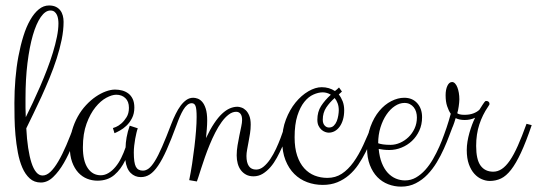

<svg xmlns="http://www.w3.org/2000/svg" viewBox="-20 -696 1983 709"><path d="M214.8 -615.2Q214.8 -584.5 207.8 -549.8Q200.7 -515.1 189.2 -479.5Q177.7 -443.8 162.8 -407.7Q147.9 -371.6 132.8 -338.4Q117.7 -305.2 103 -275.4Q88.4 -245.6 77.1 -222.2Q79.1 -182.1 84 -149.9Q88.9 -117.7 96.2 -95Q103.5 -72.3 113.8 -60.1Q124 -47.9 137.2 -47.9Q151.9 -47.9 166.3 -61.5Q180.7 -75.2 195.3 -100.1Q210 -125 225.1 -160.2Q240.2 -195.3 255.9 -238.8L274.9 -233.9Q263.2 -200.2 248.5 -162.8Q233.9 -125.5 215.8 -94.2Q197.8 -63 176.5 -42.5Q155.3 -22 130.9 -22Q106.4 -22 89.8 -37.1Q73.2 -52.2 62.5 -76.9Q51.8 -101.6 45.9 -133.1Q40 -164.6 37.1 -197.3Q34.2 -230 33.7 -261Q33.2 -292 33.2 -315.9Q33.2 -360.4 36.9 -404.3Q40.5 -448.2 48.1 -488.3Q55.7 -528.3 66.4 -562.7Q77.1 -597.2 91.6 -622.3Q106 -647.5 123.3 -661.6Q140.6 -675.8 161.1 -675.8Q175.8 -675.8 186 -670.9Q196.3 -666 202.6 -657.7Q209 -649.4 211.9 -638.4Q214.8 -627.4 214.8 -615.2ZM74.2 -334Q74.2 -315.4 74.2 -297.6Q74.2 -279.8 75.2 -263.2Q87.4 -287.6 101.1 -316.7Q114.7 -345.7 128.2 -376.7Q141.6 -407.7 153.8 -439.5Q166 -471.2 175.3 -501.7Q184.6 -532.2 190.2 -559.8Q195.8 -587.4 195.8 -609.9Q195.8 -617.2 194.6 -625.5Q193.4 -633.8 190.2 -640.9Q187 -647.9 181.2 -652.6Q175.3 -657.2 166 -657.2Q147.5 -657.2 130.6 -633.1Q113.8 -608.9 101.3 -565.9Q88.9 -522.9 81.5 -463.6Q74.2 -404.3 74.2 -334Z M631.8 -233.9Q611.8 -179.7 595.5 -143.1Q579.1 -106.4 563.7 -84Q548.3 -61.5 533.2 -51.8Q518.1 -42 500 -42Q478 -42 462.4 -57.4Q446.8 -72.8 442.9 -105Q427.2 -71.3 402.3 -50Q377.4 -28.8 339.8 -28.8Q319.8 -28.8 301.5 -36.1Q283.2 -43.5 269 -58.8Q254.9 -74.2 246.3 -97.7Q237.8 -121.1 237.8 -152.8Q237.8 -185.1 245.8 -213.4Q253.9 -241.7 267.1 -265.4Q280.3 -289.1 297.6 -307.6Q314.9 -326.2 333.5 -338.9Q352.1 -351.6 370.6 -358.4Q389.2 -365.2 404.8 -365.2Q418.5 -365.2 431.2 -361.8Q443.8 -358.4 453.9 -350.8Q463.9 -343.3 470 -330.6Q476.1 -317.9 476.1 -298.8Q476.1 -276.4 467.5 -259.8Q459 -243.2 447 -231.9Q435.1 -220.7 422.6 -213.9Q410.2 -207 402.8 -204.1L397 -223.1Q398.4 -223.1 408 -227.1Q417.5 -231 428 -240Q438.5 -249 447.3 -263.2Q456.1 -277.3 456.1 -297.9Q456.1 -321.3 442.9 -333.7Q429.7 -346.2 409.2 -346.2Q393.6 -346.2 372.6 -335Q351.6 -323.7 332.3 -299.8Q313 -275.9 299.6 -239.3Q286.1 -202.6 286.1 -151.9Q286.1 -101.6 304 -75.2Q321.8 -48.8 352.1 -48.8Q367.2 -48.8 381.1 -57.4Q395 -65.9 406.7 -80.1Q418.5 -94.2 427.7 -113Q437 -131.8 443.8 -151.9Q443.8 -167.5 447.5 -188.7Q451.2 -210 459 -231.9L488.8 -222.2Q486.3 -215.8 483.9 -205.6Q481.4 -195.3 479.2 -183.1Q477.1 -170.9 475.6 -158Q474.1 -145 474.1 -132.8Q474.1 -94.7 481.7 -80.3Q489.3 -65.9 507.8 -65.9Q518.6 -65.9 529.1 -73.7Q539.6 -81.5 551.8 -101.1Q564 -120.6 578.6 -154.1Q593.3 -187.5 612.8 -238.8Z M612.8 -238.8Q620.1 -257.8 628.7 -275.1Q637.2 -292.5 647 -305.7Q656.7 -318.8 668.2 -326.9Q679.7 -335 693.8 -335Q700.7 -335 709.5 -332Q718.3 -329.1 726.3 -320.3Q734.4 -311.5 739.7 -294.9Q745.1 -278.3 745.1 -251Q745.1 -236.8 743.7 -219.7Q742.2 -202.6 740.7 -186Q755.9 -218.3 770.8 -240.5Q785.6 -262.7 800 -276.1Q814.5 -289.6 828.6 -295.7Q842.8 -301.8 856.9 -301.8Q863.3 -301.8 871.8 -298.8Q880.4 -295.9 887.9 -288.6Q895.5 -281.2 900.6 -268.6Q905.8 -255.9 905.8 -235.8Q905.8 -219.7 903.3 -203.6Q900.9 -187.5 897.9 -172.4Q895 -157.2 892.6 -143.8Q890.1 -130.4 890.1 -120.1Q890.1 -95.7 898.9 -82.8Q907.7 -69.8 925.8 -69.8Q940.4 -69.8 953.6 -80.8Q966.8 -91.8 978.3 -108.9Q989.7 -126 999.3 -146.5Q1008.8 -167 1015.9 -185.8Q1022.9 -204.6 1027.8 -219Q1032.7 -233.4 1034.7 -238.8L1053.7 -233.9Q1046.9 -216.8 1039.3 -196Q1031.7 -175.3 1022.5 -154.3Q1013.2 -133.3 1002.4 -113.5Q991.7 -93.8 978.5 -78.6Q965.3 -63.5 950 -54.2Q934.6 -44.9 916 -44.9Q900.4 -44.9 888.9 -51Q877.4 -57.1 869.6 -67.4Q861.8 -77.6 857.9 -91.8Q854 -106 854 -122.1Q854 -140.1 857.2 -159.2Q860.4 -178.2 864 -195.8Q867.7 -213.4 870.8 -228.3Q874 -243.2 874 -252.9Q874 -268.1 868.2 -275.6Q862.3 -283.2 852.1 -283.2Q837.9 -283.2 824.5 -272.9Q811 -262.7 798.6 -245.6Q786.1 -228.5 774.9 -206.5Q763.7 -184.6 754.2 -161.4Q744.6 -138.2 736.6 -115.2Q728.5 -92.3 722.7 -73.7Q716.8 -55.2 712.6 -42.2Q708.5 -29.3 707 -25.9L678.7 -30.8Q684.6 -59.6 689.5 -91.6Q694.3 -123.5 698 -154.5Q701.7 -185.5 703.9 -213.9Q706.1 -242.2 706.1 -264.2Q706.1 -293.9 702.1 -304.4Q698.2 -314.9 688 -314.9Q679.2 -314.9 671.4 -308.3Q663.6 -301.8 657 -290.8Q650.4 -279.8 644 -265.1Q637.7 -250.5 631.8 -233.9Z M1151.9 -253.9Q1151.9 -283.2 1165.8 -304.7Q1179.7 -326.2 1201.7 -346.2Q1194.8 -350.6 1187 -352.8Q1179.2 -355 1171.9 -355Q1155.8 -355 1137.5 -346.9Q1119.1 -338.9 1103.8 -319.8Q1088.4 -300.8 1078.1 -268.8Q1067.9 -236.8 1067.9 -189Q1067.9 -149.4 1077.4 -121.1Q1086.9 -92.8 1103.5 -74.5Q1120.1 -56.2 1142.1 -47.6Q1164.1 -39.1 1189 -39.1Q1218.8 -39.1 1242.2 -54.4Q1265.6 -69.8 1285.2 -96.9Q1304.7 -124 1321.5 -160.4Q1338.4 -196.8 1355 -238.8L1373.5 -233.9Q1363.8 -210 1353.3 -184.6Q1342.8 -159.2 1330.3 -134.5Q1317.9 -109.9 1303 -87.9Q1288.1 -65.9 1268.8 -49.3Q1249.5 -32.7 1225.6 -22.9Q1201.7 -13.2 1171.9 -13.2Q1141.6 -13.2 1114.5 -23.2Q1087.4 -33.2 1066.9 -53.5Q1046.4 -73.7 1034.2 -104.5Q1022 -135.3 1022 -176.8Q1022 -218.8 1035.9 -254.9Q1049.8 -291 1071.3 -317.4Q1092.8 -343.8 1118.7 -358.9Q1144.5 -374 1168 -374Q1195.3 -374 1216.8 -359.9Q1220.7 -362.8 1224.4 -366Q1228 -369.1 1231.9 -373L1242.7 -357.9Q1239.7 -355 1236.8 -352.5Q1233.9 -350.1 1231 -347.2Q1239.7 -336.4 1245.4 -321.8Q1251 -307.1 1251 -289.1Q1251 -269 1246.3 -253.7Q1241.7 -238.3 1233.6 -227.5Q1225.6 -216.8 1215.3 -211.4Q1205.1 -206.1 1193.8 -206.1Q1188 -206.1 1180.7 -208.7Q1173.3 -211.4 1167 -217Q1160.6 -222.7 1156.2 -231.7Q1151.9 -240.7 1151.9 -253.9ZM1231 -289.1Q1231 -303.2 1226.8 -314.5Q1222.7 -325.7 1215.8 -334Q1197.8 -318.4 1184.8 -299.1Q1171.9 -279.8 1171.9 -253.9Q1171.9 -240.2 1178.7 -232.7Q1185.5 -225.1 1194.8 -225.1Q1205.6 -225.1 1212.6 -231.9Q1219.7 -238.8 1223.6 -248.8Q1227.5 -258.8 1229.2 -269.8Q1231 -280.8 1231 -289.1Z M1461.4 -6.8Q1436.5 -6.8 1413.6 -15.6Q1390.6 -24.4 1373.3 -42.2Q1356 -60.1 1345.7 -86.9Q1335.4 -113.8 1335.4 -149.9Q1335.4 -193.8 1348.1 -228.3Q1360.8 -262.7 1380.6 -286.4Q1400.4 -310.1 1424.8 -322.5Q1449.2 -335 1472.7 -335Q1502.9 -335 1520.8 -314.9Q1538.6 -294.9 1538.6 -263.2Q1538.6 -235.8 1528.3 -213.6Q1518.1 -191.4 1501.2 -175.5Q1484.4 -159.7 1462.6 -150.9Q1440.9 -142.1 1417.5 -142.1Q1406.2 -142.1 1396.2 -143.3Q1386.2 -144.5 1378.4 -146Q1381.3 -115.7 1390.1 -93.8Q1398.9 -71.8 1412.1 -57.6Q1425.3 -43.5 1441.7 -36.6Q1458 -29.8 1475.6 -29.8Q1497.6 -29.8 1516.1 -40.5Q1534.7 -51.3 1550.3 -68.6Q1565.9 -85.9 1578.9 -108.4Q1591.8 -130.9 1602.1 -154.1Q1612.3 -177.2 1620.4 -199.5Q1628.4 -221.7 1634.8 -238.8L1653.8 -233.9Q1647.5 -217.8 1638.9 -194.8Q1630.4 -171.9 1619.1 -146.7Q1607.9 -121.6 1592.8 -96.4Q1577.6 -71.3 1558.6 -51.5Q1539.6 -31.7 1515.4 -19.3Q1491.2 -6.8 1461.4 -6.8ZM1473.6 -315.9Q1455.6 -315.9 1438.2 -304.4Q1420.9 -293 1407.2 -272.9Q1393.6 -252.9 1385 -225.6Q1376.5 -198.2 1376.5 -167Q1382.8 -164.6 1394.3 -162.8Q1405.8 -161.1 1422.4 -161.1Q1439.9 -161.1 1457.3 -168.7Q1474.6 -176.3 1488.5 -189.7Q1502.4 -203.1 1511 -221.7Q1519.5 -240.2 1519.5 -262.2Q1519.5 -272.9 1516.6 -282.7Q1513.7 -292.5 1507.8 -299.8Q1502 -307.1 1493.4 -311.5Q1484.9 -315.9 1473.6 -315.9Z M1662.6 -259.8Q1657.7 -242.7 1652.8 -230.5Q1647.9 -218.3 1642.1 -207.8Q1636.2 -197.3 1629.2 -187.7Q1622.1 -178.2 1613.3 -167L1609.4 -170.9Q1620.6 -199.7 1629.2 -225.1Q1637.7 -250.5 1644.5 -275.9Q1636.7 -287.1 1631.1 -304Q1625.5 -320.8 1625.5 -344.2Q1625.5 -365.2 1632.1 -379.2Q1638.7 -393.1 1649.4 -393.1Q1655.3 -393.1 1660.4 -387.7Q1665.5 -382.3 1668.9 -373.5Q1672.4 -364.7 1674.3 -353.3Q1676.3 -341.8 1676.3 -329.1Q1676.3 -323.2 1675.5 -316.4Q1674.8 -309.6 1673.8 -302.5Q1672.9 -295.4 1671.4 -288.8Q1669.9 -282.2 1668.5 -277.8Q1671.4 -275.4 1678 -273.7Q1684.6 -272 1695.3 -272Q1713.9 -272 1728 -277.3Q1742.2 -282.7 1750.5 -291Q1757.8 -302.7 1762 -309.1Q1766.1 -315.4 1768.6 -318.6Q1771 -321.8 1772.2 -322.5Q1773.4 -323.2 1775.4 -323.2Q1780.8 -323.2 1784.2 -320.3Q1787.6 -317.4 1787.6 -312Q1787.6 -310.5 1786.1 -308.1Q1784.7 -305.7 1782.2 -301.8Q1761.7 -272 1750 -236.3Q1738.3 -200.7 1738.3 -157.2Q1738.3 -106.9 1754.6 -84.5Q1771 -62 1801.3 -62Q1817.9 -62 1833 -72Q1848.1 -82 1862.8 -103.3Q1877.4 -124.5 1892.3 -158Q1907.2 -191.4 1924.3 -238.8L1943.4 -233.9Q1922.4 -171.9 1903.8 -132.1Q1885.3 -92.3 1867.2 -69.1Q1849.1 -45.9 1830.1 -36.9Q1811 -27.8 1788.6 -27.8Q1774.4 -27.8 1759.3 -34.2Q1744.1 -40.5 1731.7 -54.2Q1719.2 -67.9 1711.4 -89.6Q1703.6 -111.3 1703.6 -142.1Q1703.6 -157.2 1706.3 -173.6Q1709 -189.9 1713.4 -205.3Q1717.8 -220.7 1723.1 -235.1Q1728.5 -249.5 1734.4 -261.2Q1716.8 -252.9 1696.3 -252.9Q1676.3 -252.9 1662.6 -259.8Z"/></svg>

Font: Clicker Script
Style: Regular
Weight: 400
Designer: Astigmatic (AOETI)
Foundry: Astigmatic (AOETI)
Version: Version 1.000